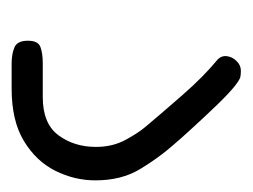

<svg xmlns="http://www.w3.org/2000/svg" viewBox="-72 -8 434 330"><g transform="rotate(90 145.0 157.0)"><path d="M89 354Q73 354 61.5 349.2Q50 344.5 50 326Q50 308.5 60.8 304.5Q71.5 300.5 89 300.5H147Q192.5 300.5 212.5 273.5Q232.5 246.5 232.5 209Q232.5 181 220.8 159Q209 137 198 124Q174.5 96 143 60Q111.5 24 83.5 1Q75.5 -6 76.5 -15.5Q77.5 -25 84.8 -32.5Q92 -40 101.5 -40Q108.5 -40 112.8 -39Q117 -38 128 -29.5Q141 -19 160.8 1.5Q180.5 22 199.5 42.8Q218.5 63.5 229.5 76.5Q251.5 101.5 270.8 133.5Q290 165.5 290 210Q290 246 273.5 279Q257 312 222.2 333Q187.5 354 132.5 354Z"/></g></svg>

Font: Edu VIC WA NT Hand Pre
Style: Regular
Weight: 400
Designer: Tina and Corey Anderson, Eben Sorkin, Mirko Velimirovic
Foundry: Google for Education
Version: Version 1.000